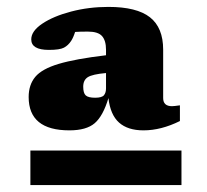

<svg xmlns="http://www.w3.org/2000/svg" viewBox="-20 -742 600 556"><path d="M501 -391.5Q446.5 -364.5 395.5 -364.5Q350 -364.5 324.8 -387Q299.5 -409.5 294 -458Q278.5 -406 254.2 -385.2Q230 -364.5 181 -364.5Q63 -364.5 63 -461Q63 -496.5 82.2 -519.5Q101.5 -542.5 150 -557Q198.5 -571.5 287 -582V-598Q287 -624.5 275.5 -637.5Q264 -650.5 234.5 -650.5Q211.5 -650.5 197.5 -649.5Q192.5 -633.5 186 -623.5Q177.5 -610.5 165.2 -604Q153 -597.5 121.5 -597.5Q70.5 -597.5 70.5 -628Q70.5 -652 102.5 -673.5Q134.5 -695 185.8 -708.5Q237 -722 294 -722Q376 -722 414.2 -692Q452.5 -662 452.5 -598V-458Q452.5 -434.5 478 -434.5Q484 -434.5 501 -437ZM221 -491Q221 -472.5 228.2 -465.8Q235.5 -459 255.5 -459Q275 -459 281 -466.2Q287 -473.5 287 -486V-530.5Q247.5 -527 234.2 -518.5Q221 -510 221 -491ZM68 -206V-306H505.5V-206Z"/></svg>

Font: Newsreader Caption ExtraBold
Style: Regular
Weight: 800
Designer: Hugues Gentile
Foundry: Production Type
Version: Version 1.001